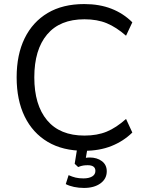

<svg xmlns="http://www.w3.org/2000/svg" viewBox="-20 -734 724 946"><path d="M395 9Q289 9 215 -35Q141 -79 101.5 -160Q62 -241 62 -353Q62 -465 101.5 -545.5Q141 -626 215 -670Q289 -714 395 -714Q470 -714 529 -691Q588 -668 632 -624L601 -558Q553 -600 506 -619.5Q459 -639 396 -639Q275 -639 212 -564Q149 -489 149 -353Q149 -217 212 -141.5Q275 -66 396 -66Q459 -66 506 -85.5Q553 -105 601 -148L632 -81Q588 -38 529 -14.5Q470 9 395 9ZM394 192Q368 192 344.5 187Q321 182 304 173L318 129Q336 137 352.5 141Q369 145 391 145Q418 145 434 135.5Q450 126 450 108Q450 80 412 80Q401 80 390.5 81.5Q380 83 365 89L348 73L363 -20H414L401 55L377 49Q388 46 400 44Q412 42 422 42Q458 42 482 60Q506 78 506 110Q506 147 475 169.5Q444 192 394 192Z"/></svg>

Font: Mulish ExtraLight
Style: Regular
Weight: 400
Version: Version 3.603